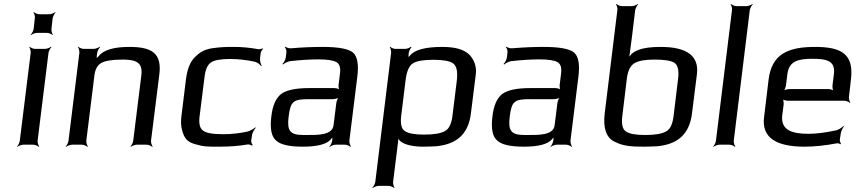

<svg xmlns="http://www.w3.org/2000/svg" viewBox="-20 -731 4338 970"><path d="M240 -585 246 -639C248 -648 255 -663 261 -668L259 -670C254 -665 238 -659 229 -659H179C170 -659 156 -665 151 -670L149 -668C153 -663 158 -648 156 -639L150 -585C149 -576 141 -561 135 -556L137 -554C143 -559 158 -565 167 -565H217C226 -565 241 -559 245 -554L247 -556C243 -561 239 -576 240 -585ZM170 -20 225 -464C226 -473 234 -488 240 -493L238 -495C232 -490 216 -484 207 -484H157C148 -484 134 -490 130 -495L128 -493C132 -488 136 -473 135 -464L80 -20C79 -11 72 4 66 9L68 11C73 6 89 0 98 0H148C157 0 171 6 176 11L178 9C174 4 169 -11 170 -20Z M634 -494C554 -494 502 -478 478 -447C474 -442 467 -437 465 -433L469 -431C470 -435 468 -443 469 -448L471 -464C472 -473 480 -488 486 -493L484 -495C478 -490 462 -484 453 -484H403C394 -484 380 -490 376 -495L374 -493C378 -488 382 -473 381 -464L326 -20C325 -11 318 4 312 9L314 11C319 6 335 0 344 0H394C403 0 417 6 422 11L424 9C420 4 415 -11 416 -20L457 -350C461 -381 472 -402 492 -413C511 -424 547 -430 600 -430C623 -430 642 -428 656 -424C689 -414 699 -391 694 -350L653 -20C652 -11 645 4 639 9L641 11C646 6 662 0 671 0H721C730 0 744 6 749 11L751 9C747 4 742 -11 743 -20L785 -355C798 -461 749 -494 634 -494Z M1249 -20 1253 -46C1254 -60 1265 -78 1272 -85L1270 -88C1262 -80 1242 -69 1229 -66C1187 -57 1147 -53 1108 -53C1055 -53 1021 -59 1006 -71C990 -82 984 -106 988 -141L1013 -339C1017 -378 1028 -403 1045 -415C1061 -427 1094 -433 1144 -433C1184 -433 1226 -428 1268 -419C1280 -416 1294 -405 1299 -397L1302 -399C1297 -407 1292 -426 1294 -439L1297 -463C1298 -470 1305 -481 1309 -484L1307 -487C1302 -484 1289 -481 1282 -483C1243 -490 1203 -494 1163 -494C1112 -494 1094 -493 1050 -487C1009 -480 989 -466 964 -442C938 -416 925 -376 919 -326L897 -148C893 -118 894 -93 900 -73C911 -32 926 -13 968 -2C1012 11 1032 10 1091 10C1143 10 1189 6 1230 -1C1237 -2 1250 1 1253 5L1257 1C1252 -2 1249 -13 1249 -20Z M1745 -20 1785 -342C1793 -404 1786 -445 1764 -465C1742 -484 1691 -494 1610 -494C1562 -494 1508 -492 1450 -487C1441 -486 1426 -491 1422 -495L1419 -492C1424 -488 1428 -475 1427 -467L1424 -442C1423 -430 1414 -414 1407 -408L1410 -405C1416 -411 1433 -420 1445 -422C1498 -428 1546 -431 1589 -431C1634 -431 1664 -426 1680 -417C1695 -408 1701 -390 1698 -363L1691 -306C1689 -297 1691 -280 1696 -275L1698 -277C1694 -282 1677 -286 1668 -286H1543C1474 -286 1427 -276 1400 -256C1374 -235 1357 -198 1351 -144C1343 -82 1351 -41 1375 -21C1397 0 1442 10 1509 10C1586 10 1633 -3 1654 -30C1656 -34 1662 -38 1663 -41L1659 -42C1659 -39 1660 -31 1659 -27L1658 -20C1657 -11 1650 4 1644 9L1646 11C1651 6 1667 0 1676 0H1723C1732 0 1746 6 1751 11L1753 9C1749 4 1744 -11 1745 -20ZM1438 -141C1448 -220 1461 -230 1542 -230H1661C1670 -230 1688 -234 1693 -239L1692 -241C1686 -236 1680 -219 1679 -210L1665 -98C1659 -47 1583 -49 1531 -49H1513C1443 -49 1430 -72 1438 -141Z M2114 10C2141 10 2163 9 2182 8C2282 -1 2346 -49 2359 -158L2384 -357C2388 -394 2377 -427 2352 -454C2325 -481 2280 -494 2215 -494C2128 -494 2073 -479 2050 -449C2048 -445 2041 -442 2040 -438L2044 -437C2045 -441 2043 -448 2044 -453L2045 -464C2046 -473 2054 -488 2059 -492L2057 -495C2051 -490 2036 -484 2027 -484H1978C1969 -484 1955 -490 1951 -495L1949 -493C1953 -488 1957 -473 1956 -464L1876 188C1875 197 1867 212 1861 217L1863 219C1869 214 1884 208 1893 208H1943C1952 208 1967 214 1971 219L1973 217C1969 212 1965 197 1966 188L1991 -14C1992 -22 1992 -33 1991 -39L1987 -37C1989 -32 1996 -24 2001 -19C2023 2 2075 10 2114 10ZM2266 -147C2261 -106 2249 -80 2228 -69C2208 -57 2172 -51 2123 -51C2074 -51 2042 -57 2025 -69C2008 -80 2002 -106 2007 -147L2029 -325C2034 -370 2047 -399 2066 -411C2085 -423 2120 -429 2169 -429C2218 -429 2252 -423 2269 -411C2287 -398 2293 -370 2288 -325L2266 -147Z M2862 -20 2902 -342C2910 -404 2903 -445 2881 -465C2859 -484 2808 -494 2727 -494C2679 -494 2625 -492 2567 -487C2558 -486 2543 -491 2539 -495L2536 -492C2541 -488 2545 -475 2544 -467L2541 -442C2540 -430 2531 -414 2524 -408L2527 -405C2533 -411 2550 -420 2562 -422C2615 -428 2663 -431 2706 -431C2751 -431 2781 -426 2797 -417C2812 -408 2818 -390 2815 -363L2808 -306C2806 -297 2808 -280 2813 -275L2815 -277C2811 -282 2794 -286 2785 -286H2660C2591 -286 2544 -276 2517 -256C2491 -235 2474 -198 2468 -144C2460 -82 2468 -41 2492 -21C2514 0 2559 10 2626 10C2703 10 2750 -3 2771 -30C2773 -34 2779 -38 2780 -41L2776 -42C2776 -39 2777 -31 2776 -27L2775 -20C2774 -11 2767 4 2761 9L2763 11C2768 6 2784 0 2793 0H2840C2849 0 2863 6 2868 11L2870 9C2866 4 2861 -11 2862 -20ZM2555 -141C2565 -220 2578 -230 2659 -230H2778C2787 -230 2805 -234 2810 -239L2809 -241C2803 -236 2797 -219 2796 -210L2782 -98C2776 -47 2700 -49 2648 -49H2630C2560 -49 2547 -72 2555 -141Z M3501 -357C3512 -448 3451 -494 3318 -494C3269 -494 3232 -489 3206 -479C3183 -470 3168 -459 3162 -447C3161 -445 3158 -444 3157 -443L3161 -442C3161 -443 3160 -446 3160 -448C3163 -475 3172 -536 3174 -555L3189 -680C3191 -689 3198 -704 3204 -709L3202 -711C3197 -706 3181 -700 3172 -700H3122C3113 -700 3099 -706 3094 -711L3092 -709C3096 -704 3101 -689 3099 -680L3035 -158C3027 -88 3040 -38 3083 -16C3126 6 3162 10 3231 10C3258 10 3280 9 3299 8C3399 -1 3463 -49 3476 -158L3501 -357ZM3383 -145C3378 -104 3366 -78 3345 -67C3325 -55 3289 -49 3240 -49C3191 -49 3159 -55 3142 -67C3125 -78 3119 -104 3124 -145L3147 -335C3152 -373 3164 -398 3184 -411C3205 -424 3239 -430 3286 -430C3335 -430 3369 -425 3387 -414C3404 -403 3411 -376 3406 -335L3383 -145Z M3687 -20 3768 -680C3770 -689 3777 -704 3783 -709L3781 -711C3776 -706 3760 -700 3751 -700H3701C3692 -700 3678 -706 3673 -711L3671 -709C3675 -704 3680 -689 3678 -680L3597 -20C3596 -11 3589 4 3583 9L3585 11C3590 6 3606 0 3615 0H3665C3674 0 3688 6 3693 11L3695 9C3691 4 3686 -11 3687 -20Z M4098 -494C3961 -494 3879 -458 3863 -329L3840 -138C3828 -39 3896 10 4044 10C4096 10 4151 4 4208 -7C4214 -8 4223 -5 4225 -2L4229 -5C4226 -8 4222 -20 4223 -26L4227 -53C4228 -66 4237 -85 4244 -93L4242 -95C4235 -88 4218 -76 4206 -73C4151 -61 4104 -55 4064 -55C3982 -55 3923 -73 3932 -149L3939 -202C3940 -211 3938 -228 3934 -233L3931 -231C3936 -226 3952 -222 3961 -222H4246C4255 -222 4270 -216 4274 -211L4276 -213C4272 -218 4268 -233 4269 -242L4279 -329C4295 -458 4231 -494 4098 -494ZM4085 -434C4158 -434 4201 -423 4193 -357L4186 -301C4185 -292 4187 -275 4191 -270L4193 -272C4189 -277 4173 -281 4164 -281H3969C3960 -281 3942 -277 3936 -272L3938 -270C3944 -275 3950 -292 3951 -301L3958 -357C3966 -423 4014 -434 4085 -434Z"/></svg>

Font: Gamestation Storm Oblique 
Style: Italic
Weight: 400
Designer: Jonas Hecksher
Foundry: Jonas Hecksher, Playtypeª, e-types AS
Version: Version 1.003